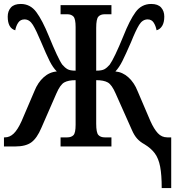

<svg xmlns="http://www.w3.org/2000/svg" viewBox="-20 -740 901 970"><path d="M797 210Q797 143 789 101.5Q781 60 762 34.5Q743 9 710 -11Q688 -23 673 -39.5Q658 -56 646 -84L564 -268Q545 -312 524.5 -323.5Q504 -335 466 -335V-115Q466 -70 477 -58Q488 -46 509 -46H543V0H286V-46H320Q340 -46 351 -57Q362 -68 362 -110V-335Q325 -335 304.5 -323.5Q284 -312 265 -268L189 -94Q167 -42 138.5 -21Q110 0 56 0H0V-46H5Q29 -46 49 -65Q69 -84 89 -128L154 -280Q171 -323 200.5 -349.5Q230 -376 267 -379Q247 -399 230.5 -432Q214 -465 188 -527Q163 -587 146 -614.5Q129 -642 104 -642Q83 -642 72 -625.5Q61 -609 57 -587Q19 -598 19 -656Q19 -684 35 -702Q51 -720 85 -720Q133 -720 163.5 -679Q194 -638 227 -557Q249 -503 266.5 -465.5Q284 -428 295 -413Q308 -398 321 -390.5Q334 -383 362 -383V-603Q362 -645 351 -656.5Q340 -668 320 -668H286V-714H543V-668H509Q488 -668 477 -656Q466 -644 466 -599V-383Q495 -383 508 -390.5Q521 -398 534 -413Q545 -428 563 -465.5Q581 -503 603 -557Q635 -638 665 -679Q695 -720 744 -720Q778 -720 794 -702Q810 -684 810 -656Q810 -627 799.5 -609.5Q789 -592 771 -587Q767 -609 756.5 -625.5Q746 -642 726 -642Q700 -642 683 -614.5Q666 -587 642 -527Q615 -465 598.5 -432Q582 -399 563 -379Q599 -376 628.5 -349.5Q658 -323 675 -280L740 -128Q758 -88 777.5 -67Q797 -46 825 -46H845V210Z"/></svg>

Font: Noto Serif ExtraCondensed SemiBold
Style: Regular
Weight: 600
Width: 2
Designer: Monotype Design Team
Foundry: Monotype Imaging Inc.
Version: Version 2.015; ttfautohint (v1.8.4.7-5d5b)